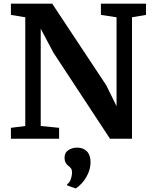

<svg xmlns="http://www.w3.org/2000/svg" viewBox="-20 -763 843 1056"><path d="M119 -668 40 -681V-743H267L565 -293L621 -179V-668L535 -681V-743H783V-681L706 -668V0H585L274 -473L204 -605V-70L305 -60V0H40V-60L119 -70ZM396 273H395L350 257L349 250Q361 244 368.5 224.5Q376 205 376 185Q376 171 371 164Q366 157 356 149Q335 134 335 105Q335 76 356.5 62.5Q378 49 402 49H405Q438 49 458 69.5Q478 90 478 128Q478 163 463 194.5Q448 226 428 247Q408 268 396 273Z"/></svg>

Font: Koeln Type Serif
Style: Bold
Weight: 700
Designer: Eben Sorkin
Foundry: Eben Sorkin
Version: Version 2.002